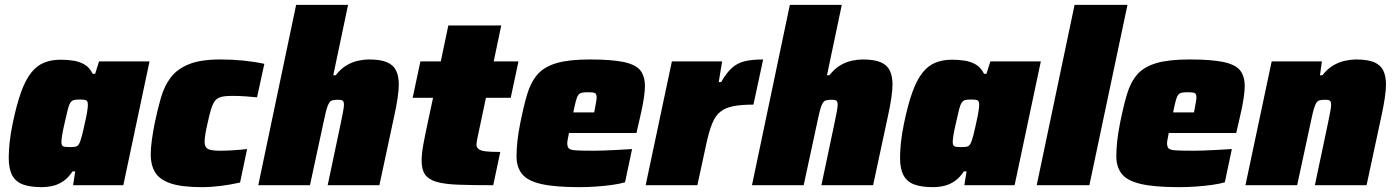

<svg xmlns="http://www.w3.org/2000/svg" viewBox="-20 -763 5745 791"><path d="M151 8Q106 8 76 -2.5Q46 -13 31 -39.5Q16 -66 16 -113Q16 -140 19.5 -175Q23 -210 32 -253Q48 -331 66.5 -382.5Q85 -434 108.5 -463.5Q132 -493 162 -505Q192 -517 230 -517Q258 -517 283 -513Q308 -509 328.5 -497Q349 -485 362 -459H372L388 -510H596L488 0H281L290 -57H279Q261 -30 240 -16Q219 -2 196.5 3Q174 8 151 8ZM268 -157Q282 -157 290 -158.5Q298 -160 302.5 -165.5Q307 -171 311 -182Q314 -190 318 -205.5Q322 -221 326 -239.5Q330 -258 334 -276Q338 -294 340 -309Q342 -324 342 -331Q342 -346 335.5 -349.5Q329 -353 309 -353Q294 -353 285 -351Q276 -349 270 -340Q264 -331 259 -311Q254 -291 246 -255Q239 -225 236 -206.5Q233 -188 233 -177Q233 -168 236.5 -163.5Q240 -159 248 -158Q256 -157 268 -157Z M811 8Q727 8 681.5 -8Q636 -24 618.5 -54Q601 -84 601 -125Q601 -153 605.5 -185.5Q610 -218 617 -254Q629 -312 643 -360.5Q657 -409 683.5 -444Q710 -479 758.5 -498.5Q807 -518 887 -518Q937 -518 982 -513.5Q1027 -509 1069 -500L1039 -362Q1022 -364 992.5 -366Q963 -368 936 -368Q909 -368 892.5 -364Q876 -360 866.5 -348.5Q857 -337 850 -314.5Q843 -292 835 -255Q829 -229 826 -210.5Q823 -192 823 -179Q823 -164 829 -156Q835 -148 849 -145Q863 -142 887 -142Q910 -142 941.5 -144Q973 -146 998 -149L969 -11Q929 -2 889 3Q849 8 811 8Z M1044 0 1200 -743H1414L1353 -453H1363Q1384 -480 1408 -494Q1432 -508 1456 -513Q1480 -518 1499 -518Q1548 -518 1574.5 -506.5Q1601 -495 1612 -472Q1623 -449 1623 -414Q1623 -393 1618 -359Q1613 -325 1605 -289L1543 0H1330L1384 -256Q1389 -280 1393 -301Q1397 -322 1397 -331Q1397 -345 1391.5 -348.5Q1386 -352 1373 -352Q1359 -352 1350.5 -350Q1342 -348 1336.5 -340Q1331 -332 1326 -315Q1321 -298 1315 -269L1257 0Z M2012 0Q1927 0 1870 -2Q1813 -4 1779.5 -13.5Q1746 -23 1731.5 -43.5Q1717 -64 1717 -101Q1717 -116 1719 -134Q1721 -152 1725 -173Q1729 -194 1734 -219L1764 -360H1680L1712 -510H1796L1827 -658H2045L2014 -510H2116L2084 -360H1982L1947 -195Q1946 -189 1945 -183.5Q1944 -178 1943.5 -174Q1943 -170 1943 -167Q1943 -156 1951.5 -149Q1960 -142 1981 -139.5Q2002 -137 2041 -137Z M2366 8Q2266 8 2209.5 -5Q2153 -18 2130.5 -46.5Q2108 -75 2108 -119Q2108 -147 2111.5 -180.5Q2115 -214 2123 -254Q2137 -325 2152 -375Q2167 -425 2194.5 -456.5Q2222 -488 2273 -503Q2324 -518 2410 -518Q2500 -518 2549.5 -507.5Q2599 -497 2618 -473Q2637 -449 2637 -408Q2637 -389 2633 -362Q2629 -335 2623 -307Q2617 -279 2611 -254L2602 -215H2324Q2323 -208 2320 -194Q2317 -180 2317 -174Q2317 -158 2323.5 -151.5Q2330 -145 2353.5 -143.5Q2377 -142 2428 -142Q2445 -142 2470.5 -143Q2496 -144 2525.5 -145.5Q2555 -147 2584 -149L2555 -12Q2535 -6 2504 -1.5Q2473 3 2437 5.5Q2401 8 2366 8ZM2342 -300H2428L2431 -316Q2434 -333 2436 -343.5Q2438 -354 2438 -362Q2438 -372 2434.5 -376.5Q2431 -381 2423 -382Q2415 -383 2402 -383Q2386 -383 2377 -381Q2368 -379 2362.5 -371.5Q2357 -364 2352.5 -347Q2348 -330 2342 -300Z M2640 0 2748 -510H2955L2941 -425H2951Q2973 -463 2995 -483Q3017 -503 3047.5 -510.5Q3078 -518 3124 -518L3084 -332Q3034 -332 3001 -325.5Q2968 -319 2947.5 -302.5Q2927 -286 2914 -254Q2901 -222 2890 -171L2853 0Z M3078 0 3234 -743H3448L3387 -453H3397Q3418 -480 3442 -494Q3466 -508 3490 -513Q3514 -518 3533 -518Q3582 -518 3608.5 -506.5Q3635 -495 3646 -472Q3657 -449 3657 -414Q3657 -393 3652 -359Q3647 -325 3639 -289L3577 0H3364L3418 -256Q3423 -280 3427 -301Q3431 -322 3431 -331Q3431 -345 3425.5 -348.5Q3420 -352 3407 -352Q3393 -352 3384.5 -350Q3376 -348 3370.5 -340Q3365 -332 3360 -315Q3355 -298 3349 -269L3291 0Z M3823 8Q3778 8 3748 -2.5Q3718 -13 3703 -39.5Q3688 -66 3688 -113Q3688 -140 3691.5 -175Q3695 -210 3704 -253Q3720 -331 3738.5 -382.5Q3757 -434 3780.5 -463.5Q3804 -493 3834 -505Q3864 -517 3902 -517Q3930 -517 3955 -513Q3980 -509 4000.5 -497Q4021 -485 4034 -459H4044L4060 -510H4268L4160 0H3953L3962 -57H3951Q3933 -30 3912 -16Q3891 -2 3868.5 3Q3846 8 3823 8ZM3940 -157Q3954 -157 3962 -158.5Q3970 -160 3974.5 -165.5Q3979 -171 3983 -182Q3986 -190 3990 -205.5Q3994 -221 3998 -239.5Q4002 -258 4006 -276Q4010 -294 4012 -309Q4014 -324 4014 -331Q4014 -346 4007.5 -349.5Q4001 -353 3981 -353Q3966 -353 3957 -351Q3948 -349 3942 -340Q3936 -331 3931 -311Q3926 -291 3918 -255Q3911 -225 3908 -206.5Q3905 -188 3905 -177Q3905 -168 3908.5 -163.5Q3912 -159 3920 -158Q3928 -157 3940 -157Z M4251 0 4407 -743H4625L4468 0Z M4837 8Q4737 8 4680.5 -5Q4624 -18 4601.5 -46.5Q4579 -75 4579 -119Q4579 -147 4582.5 -180.5Q4586 -214 4594 -254Q4608 -325 4623 -375Q4638 -425 4665.5 -456.5Q4693 -488 4744 -503Q4795 -518 4881 -518Q4971 -518 5020.5 -507.5Q5070 -497 5089 -473Q5108 -449 5108 -408Q5108 -389 5104 -362Q5100 -335 5094 -307Q5088 -279 5082 -254L5073 -215H4795Q4794 -208 4791 -194Q4788 -180 4788 -174Q4788 -158 4794.5 -151.5Q4801 -145 4824.5 -143.5Q4848 -142 4899 -142Q4916 -142 4941.5 -143Q4967 -144 4996.5 -145.5Q5026 -147 5055 -149L5026 -12Q5006 -6 4975 -1.5Q4944 3 4908 5.5Q4872 8 4837 8ZM4813 -300H4899L4902 -316Q4905 -333 4907 -343.5Q4909 -354 4909 -362Q4909 -372 4905.5 -376.5Q4902 -381 4894 -382Q4886 -383 4873 -383Q4857 -383 4848 -381Q4839 -379 4833.5 -371.5Q4828 -364 4823.5 -347Q4819 -330 4813 -300Z M5111 0 5219 -510H5426L5418 -453H5428Q5449 -480 5473.5 -494Q5498 -508 5522.5 -513Q5547 -518 5566 -518Q5615 -518 5641.5 -506.5Q5668 -495 5679 -472Q5690 -449 5690 -414Q5690 -393 5685 -359Q5680 -325 5672 -289L5610 0H5397L5451 -256Q5456 -280 5460 -301Q5464 -322 5464 -331Q5464 -341 5461.5 -345Q5459 -349 5454 -350.5Q5449 -352 5440 -352Q5426 -352 5417.5 -350Q5409 -348 5403.5 -340Q5398 -332 5393 -315Q5388 -298 5382 -269L5324 0Z"/></svg>

Font: Saira Thin Black
Style: Italic
Weight: 900
Italic angle: -12°
Version: Version 1.101